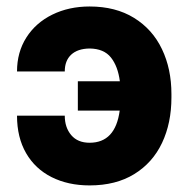

<svg xmlns="http://www.w3.org/2000/svg" viewBox="-20 -559 578 589"><path d="M178.7 -339.8H32.2Q32.2 -398.9 61 -444.1Q89.8 -489.3 140.6 -514.2Q191.4 -539.1 254.9 -539.1Q334.5 -539.1 391.1 -504.2Q447.8 -469.2 476.8 -408.4Q505.9 -347.7 505.9 -270.5V-259.8Q505.9 -181.6 477.1 -120.6Q448.2 -59.6 391.8 -24.9Q335.4 9.8 254.9 9.8Q189 9.8 138.4 -15.6Q87.9 -41 60.1 -89.1Q32.2 -137.2 32.2 -204.1H178.7Q178.7 -168 198.5 -144.5Q218.3 -121.1 254.9 -121.1Q334 -121.1 347.2 -219.7H218.8V-309.6H347.7Q341.8 -355.5 320.3 -382.6Q298.8 -409.7 254.9 -410.2Q218.3 -409.7 198.5 -391.4Q178.7 -373 178.7 -339.8Z"/></svg>

Font: Pretendard Std ExtraBold
Style: Regular
Weight: 800
Designer: Base glyphs from Inter by Rasmus Andersson; Hangeul glyphs from Noto Sans CJK(Source Han Sans) by Jang Soo-young and Kan
Foundry: Kil Hyung-jin
Version: Version 1.309